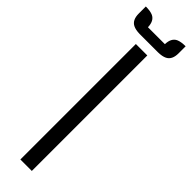

<svg xmlns="http://www.w3.org/2000/svg" viewBox="-312 -857 846 846"><g transform="rotate(45 111.0 -434.0)"><path d="M144.5 -0.5H73.2V-720.2H144.5ZM168.5 -763.2H53.7Q28.3 -763.7 13.7 -771Q-12.7 -783.7 -12.7 -824.2V-868.2Q16.1 -868.2 32.2 -860.8Q57.6 -848.6 58.6 -810.1H164.1Q165 -848.6 190.4 -860.8Q206.5 -868.2 235.4 -868.2V-824.2Q235.4 -783.7 209 -771Q194.3 -763.7 168.5 -763.2Z"/></g></svg>

Font: Greenwashing Machine
Style: Regular
Weight: 400
Designer: Tup Wanders
Foundry: Free font, DO NOT SELL
Version: Version 1.00;August 10, 2023;FontCreator 11.5.0.2430 64-bit